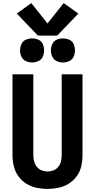

<svg xmlns="http://www.w3.org/2000/svg" viewBox="-20 -1217 616 1245"><path d="M288 8Q324 8 359.5 0.5Q395 -7 425.5 -26Q456 -45 477.5 -74.5Q499 -104 507 -139.5Q515 -175 515 -210V-735H380V-210Q380 -191 375.5 -171.5Q371 -152 358.5 -136Q346 -120 327 -112.5Q308 -105 288 -105Q268 -105 249.5 -112.5Q231 -120 218.5 -136Q206 -152 201 -171.5Q196 -191 196 -210V-735H61V-210Q61 -175 69.5 -139.5Q78 -104 99 -74.5Q120 -45 150.5 -26Q181 -7 216.5 0.5Q252 8 288 8ZM388 -812Q409 -812 429 -821Q449 -830 457.5 -849.5Q466 -869 466 -890Q466 -911 457.5 -931Q449 -951 429 -959.5Q409 -968 388 -968Q367 -968 347.5 -959.5Q328 -951 319 -931Q310 -911 310 -890Q310 -869 319 -849.5Q328 -830 347.5 -821Q367 -812 388 -812ZM188 -812Q209 -812 229 -821Q249 -830 257.5 -849.5Q266 -869 266 -890Q266 -911 257.5 -931Q249 -951 229 -959.5Q209 -968 188 -968Q167 -968 147.5 -959.5Q128 -951 119 -931Q110 -911 110 -890Q110 -869 119 -849.5Q128 -830 147.5 -821Q167 -812 188 -812ZM226 -986H351L488 -1129L393 -1197L288 -1065L183 -1197L89 -1129Z"/></svg>

Font: Iosevka Sparkle Extrabold
Style: Regular
Weight: 800
Designer: Belleve Invis
Foundry: Belleve Invis
Version: Version 4.5.0; ttfautohint (v1.8.3)